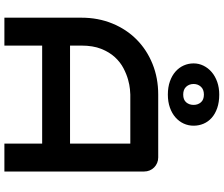

<svg xmlns="http://www.w3.org/2000/svg" viewBox="-92 -926 1018 874"><g transform="rotate(90 417.0 -489.0)"><path d="M760.7 0H633.8V-171.9H187.5V0H60.5V-350.1Q60.5 -426.8 86.9 -491.2Q113.3 -555.7 160.2 -602.1Q207 -648.4 271 -674.3Q335 -700.2 410.6 -700.2H696.8Q710 -700.2 721.7 -695.3Q733.4 -690.4 742.2 -681.6Q751 -672.9 755.9 -661.1Q760.7 -649.4 760.7 -636.2ZM187.5 -298.8H633.8V-573.2H410.6Q404.8 -573.2 386 -571.5Q367.2 -569.8 342.5 -563Q317.9 -556.2 290.5 -542Q263.2 -527.8 240.2 -502.9Q217.3 -478 202.4 -440.7Q187.5 -403.3 187.5 -350.1ZM268.6 -861.3Q268.6 -885.3 279.1 -906.5Q289.6 -927.7 308.1 -943.6Q326.7 -959.5 352.8 -968.8Q378.9 -978 410.6 -978Q445.3 -978 471.9 -968.8Q498.5 -959.5 516.4 -943.6Q534.2 -927.7 543.2 -906.5Q552.2 -885.3 552.2 -861.3Q552.2 -837.4 542.5 -816.2Q532.7 -794.9 514.4 -778.8Q496.1 -762.7 469.7 -753.4Q443.4 -744.1 410.6 -744.1Q377 -744.1 350.6 -753.4Q324.2 -762.7 305.9 -778.8Q287.6 -794.9 278.1 -816.2Q268.6 -837.4 268.6 -861.3ZM362.3 -861.3Q362.3 -841.3 374.8 -827.6Q387.2 -814 410.6 -814Q434.1 -814 445.8 -827.6Q457.5 -841.3 457.5 -861.3Q457.5 -880.9 445.8 -894.5Q434.1 -908.2 410.6 -908.2Q387.2 -908.2 374.8 -894.5Q362.3 -880.9 362.3 -861.3Z"/></g></svg>

Font: Audiowide
Style: Regular
Weight: 400
Designer: Astigmatic (AOETI)
Foundry: Astigmatic (AOETI)
Version: Version 1.002